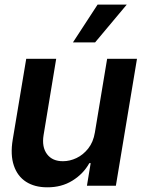

<svg xmlns="http://www.w3.org/2000/svg" viewBox="-20 -799 611 826"><path d="M388.2 -229 440.9 -545.9H569.3L478.5 0H354L370.1 -97.2H364.3Q338.9 -51.3 291.7 -22Q244.6 7.3 182.6 6.8Q129.4 6.8 92.3 -16.8Q55.2 -40.5 39.6 -86.7Q23.9 -132.8 34.7 -198.2L92.8 -545.9H221.7L167.5 -217.8Q159.2 -166.5 182.4 -135.7Q205.6 -105 251.5 -105.5Q280.3 -105.5 309.1 -119.1Q337.9 -132.8 359.6 -160.2Q381.3 -187.5 388.2 -229ZM293.9 -616.7 399.9 -779.3H525.4L389.2 -616.7Z"/></svg>

Font: Inter Tight SemiBold
Style: Italic
Weight: 600
Italic angle: -9.39999°
Designer: Rasmus Andersson
Foundry: rsms
Version: Version 3.004